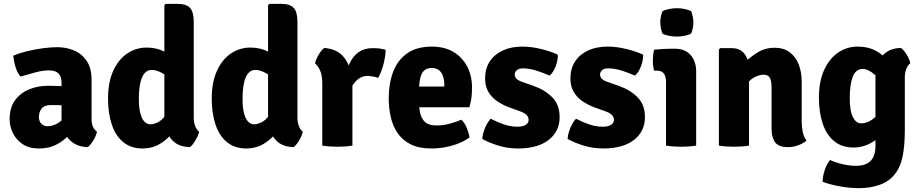

<svg xmlns="http://www.w3.org/2000/svg" viewBox="-20 -756 4776 997"><path d="M30 -136.5Q30 -197 58 -235.2Q86 -273.5 131.2 -292Q176.5 -310.5 228 -310.5Q250.5 -310.5 284.8 -309.5Q319 -308.5 346.5 -303V-204Q325 -209 294.8 -209.8Q264.5 -210.5 244.5 -210.5Q211 -210.5 196.5 -192.8Q182 -175 182 -147Q182 -127 194.5 -113.8Q207 -100.5 228 -100.5Q258 -100.5 289 -122Q320 -143.5 341.5 -181L363.5 -82Q344 -59 319 -36.5Q294 -14 260.5 0.5Q227 15 182 15Q130.5 15 96.8 -8Q63 -31 46.5 -66Q30 -101 30 -136.5ZM483.5 -72Q479.5 -51.5 465 -27.5Q450.5 -3.5 436 8Q392 7 363.2 -12Q334.5 -31 319.2 -58.8Q304 -86.5 299.5 -113V-327Q299.5 -358.5 283.8 -374.5Q268 -390.5 234 -390.5Q202 -390.5 164 -380.2Q126 -370 86.5 -358.5Q70 -377.5 60.8 -407.8Q51.5 -438 49 -467Q82.5 -481 123.5 -490.8Q164.5 -500.5 205.2 -505.8Q246 -511 278 -511Q322 -511 362.5 -494.8Q403 -478.5 429.2 -441.2Q455.5 -404 455.5 -340.5V-137Q455.5 -115.5 462.2 -99Q469 -82.5 483.5 -72Z M986 -144.5Q986 -120.5 993.8 -101Q1001.5 -81.5 1014 -72Q1009.5 -51.5 995.2 -27.5Q981 -3.5 966.5 8Q900.5 7 867 -36.5Q833.5 -80 833.5 -142.5V-729L840.5 -736H901.5Q947.5 -736 966.8 -715Q986 -694 986 -642ZM541 -243.5Q541 -329.5 568.2 -388.8Q595.5 -448 641 -478.5Q686.5 -509 741.5 -509Q793.5 -509 833.8 -487.8Q874 -466.5 907 -446L882 -335Q853 -358.5 823 -375.8Q793 -393 768.5 -393Q744.5 -393 729.8 -374.8Q715 -356.5 708 -322.8Q701 -289 701 -242.5Q701 -196.5 708.8 -167.2Q716.5 -138 730.2 -124.2Q744 -110.5 761 -110.5Q777 -110.5 798.2 -120.2Q819.5 -130 839.8 -157.2Q860 -184.5 873 -237L908 -148.5Q903.5 -108 877.5 -70.5Q851.5 -33 810.8 -9Q770 15 720.5 15Q660 15 620 -18Q580 -51 560.5 -109.5Q541 -168 541 -243.5Z M1524.5 -144.5Q1524.5 -120.5 1532.2 -101Q1540 -81.5 1552.5 -72Q1548 -51.5 1533.8 -27.5Q1519.5 -3.5 1505 8Q1439 7 1405.5 -36.5Q1372 -80 1372 -142.5V-729L1379 -736H1440Q1486 -736 1505.2 -715Q1524.5 -694 1524.5 -642ZM1079.5 -243.5Q1079.5 -329.5 1106.8 -388.8Q1134 -448 1179.5 -478.5Q1225 -509 1280 -509Q1332 -509 1372.2 -487.8Q1412.5 -466.5 1445.5 -446L1420.5 -335Q1391.5 -358.5 1361.5 -375.8Q1331.5 -393 1307 -393Q1283 -393 1268.2 -374.8Q1253.5 -356.5 1246.5 -322.8Q1239.5 -289 1239.5 -242.5Q1239.5 -196.5 1247.2 -167.2Q1255 -138 1268.8 -124.2Q1282.5 -110.5 1299.5 -110.5Q1315.5 -110.5 1336.8 -120.2Q1358 -130 1378.2 -157.2Q1398.5 -184.5 1411.5 -237L1446.5 -148.5Q1442 -108 1416 -70.5Q1390 -33 1349.2 -9Q1308.5 15 1259 15Q1198.5 15 1158.5 -18Q1118.5 -51 1099 -109.5Q1079.5 -168 1079.5 -243.5Z M1982.5 -497.5Q1982.5 -470 1972.5 -427.2Q1962.5 -384.5 1943.5 -351.5Q1930.5 -356.5 1917.8 -358.5Q1905 -360.5 1892 -362Q1872 -362 1856 -354.8Q1840 -347.5 1827 -333.5Q1814 -319.5 1802.5 -299Q1791 -278.5 1780.5 -252L1763 -275.5Q1765.5 -317 1773.5 -357.8Q1781.5 -398.5 1798 -432Q1814.5 -465.5 1843.2 -485.8Q1872 -506 1916 -506Q1939 -506 1953.2 -503.8Q1967.5 -501.5 1982.5 -497.5ZM1616 -426.5Q1620 -447.5 1634.5 -471.8Q1649 -496 1663.5 -507Q1733 -502 1768.2 -455.8Q1803.5 -409.5 1810 -334.5V0Q1793.5 3 1773 4.5Q1752.5 6 1732 6Q1712.5 6 1691.8 4.5Q1671 3 1653.5 0V-323Q1653.5 -367.5 1640.8 -392.8Q1628 -418 1616 -426.5Z M2098.5 -199V-306.5H2287V-318Q2287 -341 2280.5 -360.2Q2274 -379.5 2259.8 -391.2Q2245.5 -403 2221.5 -403Q2185 -403 2170.2 -373Q2155.5 -343 2155.5 -280.5V-233.5Q2155.5 -199.5 2161.5 -170Q2167.5 -140.5 2187 -122.5Q2206.5 -104.5 2246.5 -104.5Q2280.5 -104.5 2313.2 -113.2Q2346 -122 2376 -134.5Q2393.5 -117.5 2404 -91.5Q2414.5 -65.5 2418 -42Q2380 -14.5 2327.2 0.2Q2274.5 15 2221 15Q2155 15 2112 -6.8Q2069 -28.5 2044 -65.8Q2019 -103 2008.8 -149.8Q1998.5 -196.5 1998.5 -246Q1998.5 -321.5 2021.2 -382.2Q2044 -443 2093.5 -478.5Q2143 -514 2222.5 -514Q2288.5 -514 2335 -486Q2381.5 -458 2406.2 -410.2Q2431 -362.5 2431 -302Q2431 -268.5 2427.8 -246.2Q2424.5 -224 2417.5 -199Z M2484.5 -34.5Q2485.5 -59.5 2498.2 -90.5Q2511 -121.5 2528 -139.5Q2561 -122.5 2596.2 -110.2Q2631.5 -98 2666.5 -98Q2695.5 -98 2710.2 -108Q2725 -118 2725 -133Q2725 -147.5 2714.5 -158.8Q2704 -170 2679.5 -178.5L2624 -198.5Q2589 -211.5 2560.5 -231.2Q2532 -251 2515.5 -279.8Q2499 -308.5 2499 -348.5Q2499 -399.5 2523 -436.5Q2547 -473.5 2590.5 -493.8Q2634 -514 2692.5 -514Q2740 -514 2792 -501Q2844 -488 2876.5 -472Q2877.5 -454 2872 -432Q2866.5 -410 2856.2 -391.5Q2846 -373 2833.5 -363.5Q2802.5 -377.5 2766 -389.2Q2729.5 -401 2694 -401Q2674 -401 2663.5 -391.5Q2653 -382 2653 -369Q2653 -356 2662 -347Q2671 -338 2691 -331L2753 -309Q2810 -289 2848 -250.5Q2886 -212 2886 -148Q2886 -73.5 2828.8 -29.2Q2771.5 15 2670 15Q2616.5 15 2568.2 0.2Q2520 -14.5 2484.5 -34.5Z M2927.5 -34.5Q2928.5 -59.5 2941.2 -90.5Q2954 -121.5 2971 -139.5Q3004 -122.5 3039.2 -110.2Q3074.5 -98 3109.5 -98Q3138.5 -98 3153.2 -108Q3168 -118 3168 -133Q3168 -147.5 3157.5 -158.8Q3147 -170 3122.5 -178.5L3067 -198.5Q3032 -211.5 3003.5 -231.2Q2975 -251 2958.5 -279.8Q2942 -308.5 2942 -348.5Q2942 -399.5 2966 -436.5Q2990 -473.5 3033.5 -493.8Q3077 -514 3135.5 -514Q3183 -514 3235 -501Q3287 -488 3319.5 -472Q3320.5 -454 3315 -432Q3309.5 -410 3299.2 -391.5Q3289 -373 3276.5 -363.5Q3245.5 -377.5 3209 -389.2Q3172.5 -401 3137 -401Q3117 -401 3106.5 -391.5Q3096 -382 3096 -369Q3096 -356 3105 -347Q3114 -338 3134 -331L3196 -309Q3253 -289 3291 -250.5Q3329 -212 3329 -148Q3329 -73.5 3271.8 -29.2Q3214.5 15 3113 15Q3059.5 15 3011.2 0.2Q2963 -14.5 2927.5 -34.5Z M3595 0Q3578.5 3 3557.8 4.5Q3537 6 3517 6Q3497.5 6 3476.8 4.5Q3456 3 3438.5 0V-331Q3438.5 -356 3428.2 -372.5Q3418 -389 3391.5 -389H3376.5Q3370 -414.5 3370 -442Q3370 -455 3371.5 -469.8Q3373 -484.5 3376.5 -498Q3399.5 -500.5 3423.8 -501.8Q3448 -503 3464.5 -503H3486Q3536.5 -503 3565.8 -470.8Q3595 -438.5 3595 -383.5ZM3408.5 -639.5Q3408.5 -653.5 3411.5 -668.8Q3414.5 -684 3420 -698Q3433 -704.5 3453.8 -709Q3474.5 -713.5 3494.5 -713.5Q3515 -713.5 3536.2 -709Q3557.5 -704.5 3569 -698Q3574.5 -684 3577.5 -668.2Q3580.5 -652.5 3580.5 -639.5Q3580.5 -626 3577.5 -610.5Q3574.5 -595 3569 -581.5Q3557.5 -575 3536.2 -570.5Q3515 -566 3494.5 -566Q3474.5 -566 3453 -570.2Q3431.5 -574.5 3420 -581.5Q3414.5 -595 3411.5 -610.5Q3408.5 -626 3408.5 -639.5Z M3779 -506Q3824 -506 3846.8 -475.2Q3869.5 -444.5 3869.5 -392.5V0Q3853 3 3832.2 4.5Q3811.5 6 3791.5 6Q3772 6 3751.2 4.5Q3730.5 3 3713 0V-499L3720 -506ZM4143 -125Q4143 -96 4148.5 -70.2Q4154 -44.5 4168 -25.5Q4151 -11.5 4125.5 -1.8Q4100 8 4070.5 8Q4023.5 8 4005 -17Q3986.5 -42 3986.5 -89V-301.5Q3986.5 -335.5 3977.8 -351.8Q3969 -368 3944 -368Q3928.5 -368 3908.2 -359.8Q3888 -351.5 3867.8 -332.5Q3847.5 -313.5 3832 -282V-419Q3867.5 -453 3908.8 -480.5Q3950 -508 4003 -508Q4049 -508 4080 -485.2Q4111 -462.5 4127 -422.5Q4143 -382.5 4143 -330Z M4706.5 -427Q4694 -418 4686.2 -398.2Q4678.5 -378.5 4678.5 -355V-91Q4678.5 -21 4672.2 24.8Q4666 70.5 4654.5 99.2Q4643 128 4627 148Q4597.5 186 4548.5 203.5Q4499.5 221 4439.5 221Q4392.5 221 4341.5 211.8Q4290.5 202.5 4251.5 188Q4251.5 160.5 4262.5 127.5Q4273.5 94.5 4290 75Q4322 89 4357 97Q4392 105 4425 105Q4461.5 105 4483.8 92.5Q4506 80 4516 57Q4526 34 4526 3.5V-357Q4526 -419.5 4559.5 -462.8Q4593 -506 4659 -507Q4673.5 -496 4688.5 -471.8Q4703.5 -447.5 4706.5 -427ZM4232.5 -248.5Q4232.5 -334.5 4260 -393.8Q4287.5 -453 4333 -483.5Q4378.5 -514 4433 -514Q4482 -514 4516.2 -498Q4550.5 -482 4573.2 -459Q4596 -436 4608.5 -414L4583 -286.5Q4554 -341 4520.8 -369.5Q4487.5 -398 4460.5 -398Q4424 -398 4408.2 -357.8Q4392.5 -317.5 4392.5 -247.5Q4392.5 -178 4409.2 -146.8Q4426 -115.5 4451.5 -115.5Q4481.5 -115.5 4510.2 -136Q4539 -156.5 4558.5 -197L4580.5 -88.5Q4564 -60.5 4538 -38Q4512 -15.5 4479.8 -2.8Q4447.5 10 4412.5 10Q4351.5 10 4311.5 -23Q4271.5 -56 4252 -114.2Q4232.5 -172.5 4232.5 -248.5Z"/></svg>

Font: Signika
Style: Bold
Weight: 700
Designer: Anna Giedry
Foundry: Anna Giedry
Version: Version 2.001